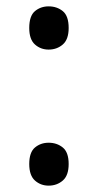

<svg xmlns="http://www.w3.org/2000/svg" viewBox="-20 -570 308 604"><path d="M72 -482Q72 -520 90 -535Q108 -550 133 -550Q159 -550 177.5 -535Q196 -520 196 -482Q196 -446 177.5 -430Q159 -414 133 -414Q108 -414 90 -430Q72 -446 72 -482ZM72 -54Q72 -91 90 -106Q108 -121 133 -121Q159 -121 177.5 -106Q196 -91 196 -54Q196 -18 177.5 -2Q159 14 133 14Q108 14 90 -2Q72 -18 72 -54Z"/></svg>

Font: Noto Sans Takri
Style: Regular
Weight: 400
Designer: Monotype Design Team
Foundry: Monotype Imaging Inc.
Version: Version 2.003; ttfautohint (v1.8.4.7-5d5b)